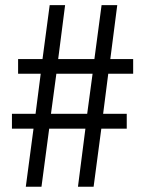

<svg xmlns="http://www.w3.org/2000/svg" viewBox="-20 -710 551 730"><path d="M391.6 -429.7 372.1 -277.3H461.9V-220.7H365.2L335.9 0H276.4L304.7 -220.7H167L137.7 0H78.1L107.4 -220.7H25.4V-277.3H115.2L134.8 -429.7H48.8V-485.4H141.6L168.9 -690.4H227.5L201.2 -485.4H338.9L366.2 -690.4H425.8L399.4 -485.4H486.3V-429.7ZM332 -429.7H194.3L173.8 -277.3H311.5Z"/></svg>

Font: Dinish
Style: Regular
Weight: 400
Designer: Bert Driehuis
Foundry: Playbeing
Version: Version 3.006; git-39231f3c-release